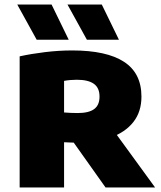

<svg xmlns="http://www.w3.org/2000/svg" viewBox="-20 -825 709 845"><path d="M66.5 0V-577Q116 -588 177.2 -595.5Q238.5 -603 297.5 -603Q449 -603 525.8 -553Q602.5 -503 602.5 -400Q602.5 -333 566.8 -287.8Q531 -242.5 466.8 -219.8Q402.5 -197 316.5 -197Q303.5 -197 289.8 -197.8Q276 -198.5 262 -199V0ZM444.5 0 251.5 -272H464.5L662.5 0ZM321.5 -327.5Q370.5 -327.5 394.2 -344.8Q418 -362 418 -400Q418 -438.5 393 -456.2Q368 -474 318 -474Q305.5 -474 290 -472.8Q274.5 -471.5 262 -469V-330Q279 -329 292 -328.2Q305 -327.5 321.5 -327.5ZM362.5 -650 277 -805H428L503.5 -650ZM141.5 -650 56 -805H207L282.5 -650Z"/></svg>

Font: Encode Sans SC SemiExpanded ExtraBold
Style: Regular
Weight: 800
Width: 6
Designer: Multiple Designers
Foundry: Impallari Type
Version: Version 3.002